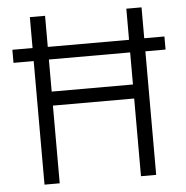

<svg xmlns="http://www.w3.org/2000/svg" viewBox="-51 -755 780 805"><g transform="rotate(-5 339.0 -352.5)"><path d="M104 0V-520H19V-575H104V-705H168V-574H510V-705H574V-575H659V-520H574V0H510V-327H168V0ZM168 -386H510V-521H168Z"/></g></svg>

Font: Nunito Sans 7pt Condensed Light
Style: Regular
Weight: 300
Width: 3
Designer: Vernon Adams
Foundry: Vernon Adams
Version: Version 3.101;gftools[0.9.27]